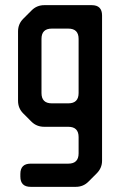

<svg xmlns="http://www.w3.org/2000/svg" viewBox="-20 -505 476 745"><path d="M59 180Q59 220 99 220H274Q303 220 323 200L355 168Q376 147 376 119V-445Q376 -485 336 -485H152Q123 -485 103 -465L70 -432Q50 -412 50 -383V-114Q50 -85 70 -65L102 -33Q122 -13 152 -13H245Q285 -13 285 27V90Q285 130 245 130H99Q59 130 59 170ZM141 -144V-354Q141 -394 181 -394H245Q285 -394 285 -354V-144Q285 -104 245 -104H181Q141 -104 141 -144Z"/></svg>

Font: WD-XL Lubrifont TC
Style: Regular
Weight: 400
Designer: [WD-XL Lubrifont] Copyright 2020-2022 (c) NightFurySL2001, Skr-ZERO; [ZCOOL QingKe HuangYou] Copyright 2018-2022 (c) The
Version: Version 2.001;hotconv 1.1.1;makeotfexe 2.6.0